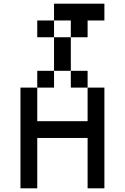

<svg xmlns="http://www.w3.org/2000/svg" viewBox="-20 -1020 676 1040"><path d="M90.9 -545.5V0H181.8V-272.7H454.5V0H545.5V-545.5H454.5V-363.6H181.8V-545.5ZM272.7 -818.2V-636.4H363.6V-818.2ZM181.8 -636.4V-545.5H272.7V-636.4ZM363.6 -636.4V-545.5H454.5V-636.4ZM545.5 -1000H272.7V-909.1H363.6V-818.2H454.5V-909.1H545.5ZM181.8 -909.1V-818.2H272.7V-909.1Z"/></svg>

Font: Departure Mono
Style: Regular
Weight: 400
Monospace: yes
Designer: Helena Zhang
Version: Version 1.500;Glyphs 3.3.1 (3343)